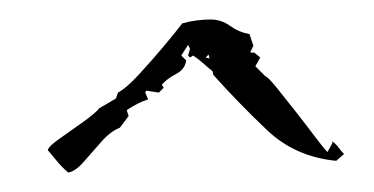

<svg xmlns="http://www.w3.org/2000/svg" viewBox="-20 -468 384 197"><path d="M50 -291Q44 -296 39 -302Q34 -308 29 -314Q30 -318 41.5 -326Q53 -334 65.5 -343Q78 -352 82 -357L99 -367L101 -373Q109 -377 122 -391Q135 -405 148 -420.5Q161 -436 167 -444Q174 -446 181.5 -447Q189 -448 196 -448Q207 -448 216 -441.5Q225 -435 236 -433L240 -421L237 -415V-414H241L247 -409L242 -400L252 -390Q255 -389 263.5 -378.5Q272 -368 283 -354Q294 -340 303 -328Q312 -316 316 -312L321 -321V-323Q325 -320 327.5 -316.5Q330 -313 333 -310L325 -303Q283 -307 254 -334.5Q225 -362 199 -391L198 -395Q193 -399 188 -403.5Q183 -408 178 -411L175 -409L173 -411L175 -418L173 -422L166 -411L171 -406Q170 -397 160.5 -392Q151 -387 146 -381L148 -378L143 -373L130 -375L129 -373L132 -366Q122 -363 110 -355L112 -349L103 -337Q93 -333 83.5 -322Q74 -311 65.5 -301.5Q57 -292 50 -291ZM195 -408 194 -412 191 -409Z"/></svg>

Font: Kolker Brush
Style: Regular
Weight: 400
Designer: Robert E. Leuschke
Foundry: Robert E. Leuschke
Version: Version 1.010; ttfautohint (v1.8.3)